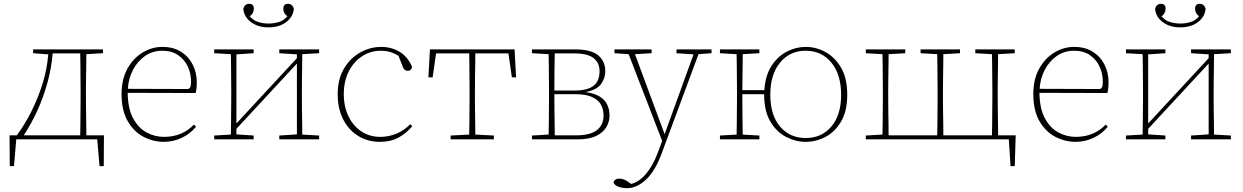

<svg xmlns="http://www.w3.org/2000/svg" viewBox="-20 -728 6495 1003"><path d="M401 -260Q401 -287 400.5 -321.5Q400 -356 400 -390Q400 -424 399 -449H255Q249 -373 228 -296.5Q207 -220 175 -150Q143 -80 104 -21H399Q400 -47 400 -80.5Q400 -114 400.5 -148.5Q401 -183 401 -210ZM68 -21Q110 -78 144.5 -147Q179 -216 202.5 -291.5Q226 -367 232 -444L153 -450V-470H518V-450L431 -445Q431 -419 430.5 -386Q430 -353 429.5 -319.5Q429 -286 429 -260V-210Q429 -183 429.5 -148.5Q430 -114 430.5 -80.5Q431 -47 431 -21H523L522 140H500L488 0H65L53 140H31L30 -21Z M828 -463Q777 -463 737.5 -435.5Q698 -408 674.5 -362.5Q651 -317 648 -264L958 -263Q969 -263 973.5 -271.5Q978 -280 978 -302Q978 -344 961 -380.5Q944 -417 910.5 -440Q877 -463 828 -463ZM836 13Q781 13 730.5 -13Q680 -39 647.5 -94.5Q615 -150 615 -237Q615 -313 645 -368Q675 -423 724 -453Q773 -483 828 -483Q886 -483 926 -457.5Q966 -432 987 -390Q1008 -348 1008 -299Q1008 -265 1002 -242L647 -243Q648 -161 675.5 -110Q703 -59 746 -36Q789 -13 836 -13Q932 -13 993 -77L1004 -66Q974 -29 929.5 -8Q885 13 836 13Z M1439 -450V-470H1647V-450L1559 -445Q1559 -419 1558.5 -386Q1558 -353 1557.5 -319.5Q1557 -286 1557 -260V-210Q1557 -184 1557.5 -151Q1558 -118 1558.5 -84.5Q1559 -51 1559 -25L1647 -20V0H1439V-20L1531 -26V-396L1215 -55V-26L1305 -20V0H1099V-20L1186 -25Q1187 -51 1187 -84.5Q1187 -118 1187.5 -151Q1188 -184 1188 -210V-260Q1188 -286 1187.5 -319.5Q1187 -353 1187 -386Q1187 -419 1186 -445L1099 -450V-470H1305V-450L1215 -444V-83L1531 -424V-444ZM1383 -585Q1327 -585 1290.5 -613Q1254 -641 1251 -683Q1259 -708 1282 -708Q1306 -708 1306 -682Q1306 -658 1285 -643Q1303 -621 1329 -613Q1355 -605 1383 -605Q1411 -605 1437 -613Q1463 -621 1481 -643Q1460 -658 1460 -682Q1460 -708 1484 -708Q1507 -708 1515 -683Q1512 -641 1475.5 -613Q1439 -585 1383 -585Z M1964 13Q1900 13 1850 -18.5Q1800 -50 1772 -106Q1744 -162 1744 -235Q1744 -314 1776.5 -369Q1809 -424 1861 -453.5Q1913 -483 1972 -483Q2025 -483 2068 -457Q2111 -431 2133 -378Q2128 -358 2111 -358Q2092 -358 2085 -377L2062 -436Q2038 -451 2016 -457Q1994 -463 1970 -463Q1916 -463 1872 -434.5Q1828 -406 1802 -355Q1776 -304 1776 -236Q1776 -171 1800.5 -120.5Q1825 -70 1868 -41.5Q1911 -13 1966 -13Q2010 -13 2050.5 -29.5Q2091 -46 2123 -79L2134 -69Q2104 -33 2063 -10Q2022 13 1964 13Z M2218 -324 2226 -470H2668L2676 -324H2654L2636 -449H2463Q2463 -424 2462.5 -390Q2462 -356 2461.5 -321.5Q2461 -287 2461 -260V-210Q2461 -184 2461.5 -151Q2462 -118 2462.5 -84.5Q2463 -51 2463 -25L2560 -20V0H2334V-20L2431 -25Q2432 -51 2432 -84.5Q2432 -118 2432.5 -151Q2433 -184 2433 -210V-260Q2433 -287 2432.5 -321.5Q2432 -356 2432 -390Q2432 -424 2431 -449H2258L2240 -324Z M2759 -450V-470H2983Q3068 -470 3105 -439Q3142 -408 3142 -356Q3142 -319 3119.5 -288.5Q3097 -258 3039 -247Q3104 -238 3134 -207Q3164 -176 3164 -123Q3164 -91 3147 -63Q3130 -35 3093.5 -17.5Q3057 0 2996 0H2759V-20L2846 -25Q2847 -51 2847 -84.5Q2847 -118 2847.5 -151Q2848 -184 2848 -210V-260Q2848 -286 2847.5 -319.5Q2847 -353 2847 -386Q2847 -419 2846 -445ZM2876 -210Q2876 -183 2876.5 -148.5Q2877 -114 2877.5 -80.5Q2878 -47 2878 -21H2990Q3064 -21 3098.5 -48.5Q3133 -76 3133 -125Q3133 -156 3119.5 -181Q3106 -206 3073.5 -221Q3041 -236 2984 -236H2876ZM2978 -449H2878Q2877 -412 2876.5 -358Q2876 -304 2876 -255H2982Q3047 -255 3079.5 -279Q3112 -303 3112 -356Q3112 -399 3081.5 -424Q3051 -449 2978 -449Z M3514 -450V-470H3697V-450L3629 -445L3436 75Q3402 166 3354.5 210.5Q3307 255 3255 255Q3233 255 3212 248Q3191 241 3185 225Q3190 205 3217 205Q3229 205 3242.5 211Q3256 217 3269 227L3277 233Q3318 223 3354 181Q3390 139 3415 73L3439 8L3264 -445L3190 -450V-470H3384V-450L3297 -445L3452 -27L3603 -444Z M4189 -7Q4272 -7 4323 -67Q4374 -127 4374 -233Q4374 -339 4323 -401Q4272 -463 4189 -463Q4106 -463 4055 -401Q4004 -339 4004 -233Q4004 -127 4055 -67Q4106 -7 4189 -7ZM4189 13Q4136 13 4086 -13Q4036 -39 4004 -93.5Q3972 -148 3972 -233V-236H3858Q3858 -178 3858.5 -120.5Q3859 -63 3860 -25L3947 -20V0H3741V-20L3828 -25Q3829 -51 3829 -84.5Q3829 -118 3829.5 -151Q3830 -184 3830 -210V-260Q3830 -286 3829.5 -319.5Q3829 -353 3829 -386Q3829 -419 3828 -445L3741 -450V-470H3947V-450L3860 -445Q3860 -419 3859.5 -385.5Q3859 -352 3858.5 -318Q3858 -284 3858 -257H3973Q3978 -334 4010.5 -384Q4043 -434 4090.5 -458.5Q4138 -483 4189 -483Q4243 -483 4292.5 -456Q4342 -429 4374 -374Q4406 -319 4406 -233Q4406 -148 4374 -93.5Q4342 -39 4292.5 -13Q4243 13 4189 13Z M5075 -450V-470H5281V-450L5194 -445Q5194 -419 5193.5 -386Q5193 -353 5192.5 -319.5Q5192 -286 5192 -260V-210Q5192 -183 5192.5 -148.5Q5193 -114 5193.5 -80.5Q5194 -47 5194 -21H5286L5281 140H5259L5250 0H4503V-20L4590 -25Q4591 -51 4591 -84.5Q4591 -118 4591.5 -151Q4592 -184 4592 -210V-260Q4592 -286 4591.5 -319.5Q4591 -353 4591 -386Q4591 -419 4590 -445L4503 -450V-470H4709V-450L4622 -445Q4622 -419 4621.5 -386Q4621 -353 4620.5 -319.5Q4620 -286 4620 -260V-210Q4620 -183 4620.5 -148.5Q4621 -114 4621.5 -80.5Q4622 -47 4622 -21H4876Q4877 -47 4877 -80.5Q4877 -114 4877.5 -148.5Q4878 -183 4878 -210V-260Q4878 -286 4877.5 -319.5Q4877 -353 4877 -386Q4877 -419 4876 -445L4789 -450V-470H4995V-450L4908 -445Q4908 -419 4907.5 -386Q4907 -353 4906.5 -319.5Q4906 -286 4906 -260V-210Q4906 -183 4906.5 -148.5Q4907 -114 4907.5 -80.5Q4908 -47 4908 -21H5162Q5163 -47 5163 -80.5Q5163 -114 5163.5 -148.5Q5164 -183 5164 -210V-260Q5164 -286 5163.5 -319.5Q5163 -353 5163 -386Q5163 -419 5162 -445Z M5591 -463Q5540 -463 5500.5 -435.5Q5461 -408 5437.5 -362.5Q5414 -317 5411 -264L5721 -263Q5732 -263 5736.5 -271.5Q5741 -280 5741 -302Q5741 -344 5724 -380.5Q5707 -417 5673.5 -440Q5640 -463 5591 -463ZM5599 13Q5544 13 5493.5 -13Q5443 -39 5410.5 -94.5Q5378 -150 5378 -237Q5378 -313 5408 -368Q5438 -423 5487 -453Q5536 -483 5591 -483Q5649 -483 5689 -457.5Q5729 -432 5750 -390Q5771 -348 5771 -299Q5771 -265 5765 -242L5410 -243Q5411 -161 5438.5 -110Q5466 -59 5509 -36Q5552 -13 5599 -13Q5695 -13 5756 -77L5767 -66Q5737 -29 5692.5 -8Q5648 13 5599 13Z M6202 -450V-470H6410V-450L6322 -445Q6322 -419 6321.5 -386Q6321 -353 6320.5 -319.5Q6320 -286 6320 -260V-210Q6320 -184 6320.5 -151Q6321 -118 6321.5 -84.5Q6322 -51 6322 -25L6410 -20V0H6202V-20L6294 -26V-396L5978 -55V-26L6068 -20V0H5862V-20L5949 -25Q5950 -51 5950 -84.5Q5950 -118 5950.5 -151Q5951 -184 5951 -210V-260Q5951 -286 5950.5 -319.5Q5950 -353 5950 -386Q5950 -419 5949 -445L5862 -450V-470H6068V-450L5978 -444V-83L6294 -424V-444ZM6146 -585Q6090 -585 6053.5 -613Q6017 -641 6014 -683Q6022 -708 6045 -708Q6069 -708 6069 -682Q6069 -658 6048 -643Q6066 -621 6092 -613Q6118 -605 6146 -605Q6174 -605 6200 -613Q6226 -621 6244 -643Q6223 -658 6223 -682Q6223 -708 6247 -708Q6270 -708 6278 -683Q6275 -641 6238.5 -613Q6202 -585 6146 -585Z"/></svg>

Font: Source Serif Pro ExtraLight
Style: Regular
Weight: 200
Designer: Frank Grießhammer
Foundry: Adobe Systems Incorporated
Version: Version 3.001;hotconv 1.0.111;makeotfexe 2.5.65597